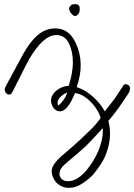

<svg xmlns="http://www.w3.org/2000/svg" viewBox="-20 -585 647 926"><path d="M312.1 321Q287.1 321 267.1 308Q247.1 295 237 273Q222.9 242 234.5 218.5Q246 195 274.3 170Q296.9 151 333.9 118.5Q370.9 86 408.3 49Q429.7 29 441.8 14.5Q454 0 465.3 -16Q463.7 -23 461.5 -28Q459.4 -33 458.9 -35Q442.6 -71 409.6 -101.5Q376.5 -132 341.6 -136Q305.9 -48 269.9 -48Q244.9 -48 231.5 -76Q220.9 -100 230.6 -121Q240.2 -142 263 -156Q285.7 -170 311.5 -171Q350.3 -293 313.9 -373Q293.9 -416 251.9 -416Q188.9 -416 121.5 -301Q116.6 -292 103.4 -267Q90.1 -242 74.9 -210.5Q59.7 -179 44.4 -150Q41 -143 36.6 -136Q32.2 -129 24.2 -129Q11.2 -129 5 -143Q0.9 -152 4.1 -160Q5.1 -164 15.6 -183.5Q26.1 -203 40.1 -229Q54.1 -255 67.8 -280Q81.6 -305 89.9 -321Q123.6 -383 161.6 -415.5Q199.6 -448 246.6 -448Q313.6 -448 346.2 -376Q390.3 -280 349.9 -165Q392.1 -151 429.4 -117.5Q466.6 -84 484.9 -48Q506.7 -75 516.7 -88Q526.7 -101 531.3 -107Q535.9 -113 539.5 -119Q543.1 -125 551.4 -137Q559.6 -149 576.6 -175Q580.7 -179 585.7 -179Q590.7 -179 596.9 -176Q603.1 -173 605.4 -167Q611 -156 600.6 -136Q587.2 -116 569.7 -90Q552.2 -64 534.1 -40.5Q516.1 -17 502.5 -2Q524 78 488.9 164Q478.6 189 462.6 212.5Q446.5 236 428.6 258Q405.1 282 374.6 301.5Q344.1 321 312.1 321ZM260.5 -76Q275.9 -87 288.5 -106Q301.1 -125 303.9 -139Q276.7 -127 264.7 -109.5Q252.8 -92 260.5 -76ZM308.7 289Q353.7 289 400.6 232Q433.9 190 454.8 142Q478.9 82 475.6 33Q470.8 38 464 45.5Q457.2 53 444.5 67Q424.5 89 408.7 105Q392.9 121 377.6 134.5Q362.2 148 344.6 163Q327.1 178 303.7 198Q275.8 220 269.8 237.5Q263.9 255 269.6 267Q279.7 289 308.7 289ZM344.9 -508Q338.6 -505 327.5 -516Q316.5 -527 313.9 -538Q311.6 -548 318 -555Q324.4 -562 326.2 -563Q330.9 -564 335.3 -564.5Q339.7 -565 343.7 -565Q360.7 -565 363.9 -551Q364.6 -548 364.5 -540Q364.6 -531 361 -522.5Q357.5 -514 344.9 -508Z"/></svg>

Font: Oooh Baby
Style: Normal
Weight: 400
Designer: Robert E. Leuschke
Foundry: Robert E. Leuschke
Version: Version 1.011; ttfautohint (v1.8.3)